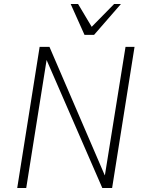

<svg xmlns="http://www.w3.org/2000/svg" viewBox="-20 -939 723 959"><path d="M66 0 178 -705H227L503 -64H504L607 -705H652L540 0H491L212 -641H213L111 0ZM402 -765 333 -919H370L438 -805L550 -919H584L450 -765Z"/></svg>

Font: Nunito Sans 7pt Condensed ExtraLight
Style: Italic
Weight: 250
Width: 3
Italic angle: -9°
Designer: Vernon Adams
Foundry: Vernon Adams
Version: Version 3.101;gftools[0.9.27]